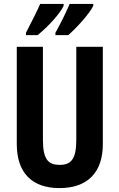

<svg xmlns="http://www.w3.org/2000/svg" viewBox="-20 -954 611 984"><path d="M458 -924V-934H337C326 -907 298 -847 264 -786V-774H330C373 -812 439 -884 458 -924ZM306 -924V-934H186C174 -906 146 -849 113 -786V-774H173C227 -818 286 -882 306 -924ZM507 -215V-714H371V-237C371 -138 344 -109 286 -109C230 -109 200 -134 200 -236V-714H66V-216C66 -69 143 10 285 10C429 10 507 -71 507 -215Z"/></svg>

Font: Noto Sans Gurmukhi UI ExtraCondensed
Style: Bold
Weight: 700
Width: 2
Designer: Jelle Bosma - Monotype Design Team
Foundry: Monotype Imaging Inc.
Version: Version 2.004